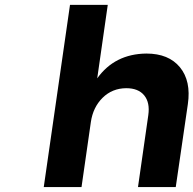

<svg xmlns="http://www.w3.org/2000/svg" viewBox="-20 -762 788 782"><path d="M158.2 0 265.1 -742.2H418.9L376 -442.9Q447.3 -542.5 576.2 -543.9Q667 -543.9 712.9 -488Q758.8 -432.1 745.1 -337.9L695.8 0H542L584 -293Q591.3 -344.2 567.4 -373.5Q543.5 -402.8 494.1 -402.8Q437 -402.3 397.9 -363.8Q358.9 -325.2 350.1 -265.1L312 0Z"/></svg>

Font: Trueno SemiBold
Style: Italic
Weight: 600
Designer: Julieta Ulanovsky
Foundry: Julieta Ulanovsky
Version: Version 3.001b | FøM Fix